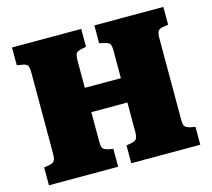

<svg xmlns="http://www.w3.org/2000/svg" viewBox="-101 -825 1046 946"><g transform="rotate(-15 422.0 -351.5)"><path d="M36 0V-91L65 -96Q83 -100 89.5 -109.5Q96 -119 96 -148V-558Q96 -586 89.5 -595.5Q83 -605 62 -608L36 -612V-703H389V-612L361 -606Q342 -602 336.5 -591.5Q331 -581 331 -555V-418H515V-559Q515 -584 508.5 -593Q502 -602 482 -606L456 -612V-703H808V-612L780 -608Q762 -605 755.5 -595Q749 -585 749 -557V-144Q749 -117 756 -109Q763 -101 782 -96L808 -91V0H456V-91L484 -96Q502 -100 508.5 -109.5Q515 -119 515 -148V-294H331V-144Q331 -116 337.5 -108.5Q344 -101 363 -96L389 -91V0Z"/></g></svg>

Font: Literata 18pt Black
Style: Regular
Weight: 900
Designer: Latin by Veronika Burian and Jose Scaglione. Greek by Irene Vlachou. Cyrillic by Vera Evstafieva.
Foundry: TypeTogether
Version: Version 3.103;gftools[0.9.29]